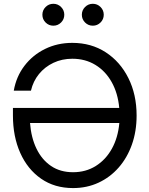

<svg xmlns="http://www.w3.org/2000/svg" viewBox="-20 -961 770 993"><path d="M357.9 11.7Q262.2 11.7 192.4 -36.9Q122.6 -85.4 84.7 -170.2Q46.9 -254.9 46.9 -363.8V-402.8H596.7Q589.8 -479 557.6 -536.4Q525.4 -593.8 473.1 -625.5Q420.9 -657.2 354 -657.2Q300.8 -657.2 256.3 -636.2Q211.9 -615.2 181.6 -578.1Q151.4 -541 140.1 -492.2H51.3Q64 -564.9 106.4 -620.6Q148.9 -676.3 212.9 -707.8Q276.9 -739.3 354 -739.3Q451.7 -739.3 526.6 -690.7Q601.6 -642.1 644 -557.1Q686.5 -472.2 686.5 -363.3Q686.5 -281.7 662.1 -213.1Q637.7 -144.5 593.5 -94.2Q549.3 -43.9 489.3 -16.1Q429.2 11.7 357.9 11.7ZM597.2 -324.7H135.3Q141.1 -249 168.9 -191.7Q196.8 -134.3 244.4 -102.3Q292 -70.3 357.9 -70.3Q423.8 -70.3 475.3 -102.5Q526.9 -134.8 558.6 -191.9Q590.3 -249 597.2 -324.7ZM255.9 -828.1Q232.4 -828.1 215.8 -844.7Q199.2 -861.3 199.2 -884.8Q199.2 -908.2 215.8 -924.8Q232.4 -941.4 255.9 -941.4Q279.3 -941.4 295.9 -924.8Q312.5 -908.2 312.5 -884.8Q312.5 -861.3 295.9 -844.7Q279.3 -828.1 255.9 -828.1ZM460 -828.1Q436.5 -828.1 419.9 -844.7Q403.3 -861.3 403.3 -884.8Q403.3 -908.2 419.9 -924.8Q436.5 -941.4 460 -941.4Q483.4 -941.4 500 -924.8Q516.6 -908.2 516.6 -884.8Q516.6 -861.3 500 -844.7Q483.4 -828.1 460 -828.1Z"/></svg>

Font: Inter Display
Style: Regular
Weight: 400
Designer: Rasmus Andersson
Foundry: rsms
Version: Version 4.001;git-9221beed3